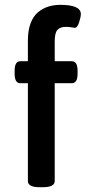

<svg xmlns="http://www.w3.org/2000/svg" viewBox="-20 -778 365 800"><path d="M231.9 -757.8Q316.9 -757.8 316.9 -719.2Q316.9 -708 309.6 -685.1Q302.2 -662.1 292 -662.1Q289.1 -662.1 277.6 -664.1Q266.1 -666 253.9 -666Q231 -666 219.5 -653.6Q208 -641.1 208 -606V-522.9H278.8Q303.2 -522.9 303.2 -483.9V-470.2Q303.2 -431.2 278.8 -431.2H208V-23.9Q208 2 159.2 2H144Q96.2 2 96.2 -23.9V-431.2H64.9Q41 -431.2 41 -470.2V-483.9Q41 -522.9 64.9 -522.9H96.2V-608.9Q96.2 -650.9 107.4 -680.9Q118.7 -710.9 138.4 -727.1Q158.2 -743.2 181.2 -750.5Q204.1 -757.8 231.9 -757.8Z"/></svg>

Font: Asap Symbol
Style: Regular
Weight: 900
Designer: Tania Quindós, Elena González Miranda, Marcela Romero, Pablo Cosgaya
Foundry: Omnibus-Type
Version: Version 1.000;PS 001.000;hotconv 1.0.70;makeotf.lib2.5.58329